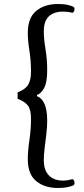

<svg xmlns="http://www.w3.org/2000/svg" viewBox="-20 -766 422 960"><path d="M270 174Q203 174 161 139.5Q119 105 119 30Q119 -11 127 -65Q135 -119 135 -172Q135 -217 120 -237.5Q105 -258 68 -272V-304Q107 -319 121 -342.5Q135 -366 135 -408Q135 -464 127 -513.5Q119 -563 119 -601Q119 -677 161 -711.5Q203 -746 270 -746Q299 -746 320.5 -741Q342 -736 348 -731Q352 -730 352.5 -723Q353 -716 350.5 -710Q348 -704 342 -702Q331 -705 319 -706.5Q307 -708 295 -708Q250 -708 224.5 -684.5Q199 -661 199 -608Q199 -572 207.5 -520.5Q216 -469 216 -416Q216 -353 200.5 -325.5Q185 -298 165 -291V-285Q187 -278 201.5 -248.5Q216 -219 216 -162Q216 -129 211.5 -93.5Q207 -58 203 -24.5Q199 9 199 34Q199 85 224.5 111Q250 137 295 137Q307 137 319 135Q331 133 342 130Q348 131 350.5 137.5Q353 144 352.5 151Q352 158 348 160Q342 164 320.5 169Q299 174 270 174Z"/></svg>

Font: Arima
Style: Regular
Weight: 400
Designer: Joana Correia and Natanael Gama
Foundry: NDISCOVER
Version: Version 1.101;gftools[0.9.23]